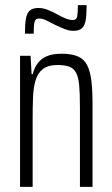

<svg xmlns="http://www.w3.org/2000/svg" viewBox="-20 -727 434 747"><path d="M58 0V-510H99L103 -438H107Q113 -462 126 -480Q139 -498 161.5 -508Q184 -518 220 -518Q259 -518 283 -507.5Q307 -497 319 -473.5Q331 -450 335.5 -413Q340 -376 340 -323V0H291V-310Q291 -364 288 -396Q285 -428 275.5 -445Q266 -462 248.5 -468Q231 -474 203 -474Q167 -474 147 -458.5Q127 -443 118.5 -415Q110 -387 108.5 -348Q107 -309 107 -263V0ZM77 -596Q77 -633 81 -655Q85 -677 96.5 -686.5Q108 -696 129 -696Q147 -696 165 -689Q183 -682 205 -670Q221 -661 236 -655Q251 -649 263 -649Q278 -649 280.5 -664Q283 -679 283 -707H317Q317 -671 313.5 -649Q310 -627 298.5 -617Q287 -607 266 -607Q249 -607 231.5 -614Q214 -621 193 -631Q174 -641 159.5 -648Q145 -655 131 -655Q117 -655 114 -640Q111 -625 111 -596Z"/></svg>

Font: Saira ExtraCondensed Light
Style: Regular
Weight: 300
Width: 2
Designer: Hector Gatti with collaboration of the Omnibus-Type team
Foundry: Omnibus-Type
Version: Version 1.101